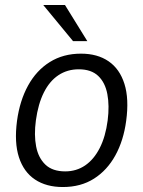

<svg xmlns="http://www.w3.org/2000/svg" viewBox="-20 -743 577 773"><path d="M233 10Q166.5 10 121 -20.2Q75.5 -50.5 56.2 -110Q37 -169.5 48.5 -256.5Q59.5 -337.5 93 -398.5Q126.5 -459.5 180.5 -493.2Q234.5 -527 306 -527Q372.5 -527 417.2 -496.2Q462 -465.5 481 -405.2Q500 -345 488 -256.5Q477.5 -177.5 444.5 -117.5Q411.5 -57.5 358.5 -23.8Q305.5 10 233 10ZM242.5 -53Q287.5 -53 322.8 -77Q358 -101 381.5 -147Q405 -193 413.5 -258.5Q421 -317.5 412.2 -364Q403.5 -410.5 375.5 -437.2Q347.5 -464 297 -464Q251 -464 215.2 -440.2Q179.5 -416.5 156.5 -370.5Q133.5 -324.5 124.5 -258.5Q116.5 -199.5 125.5 -153.2Q134.5 -107 163 -80Q191.5 -53 242.5 -53ZM274 -577.5 154 -723H241.5L331.5 -577.5Z"/></svg>

Font: Public Sans Thin Light
Style: Italic
Weight: 300
Italic angle: -8°
Version: Version 2.001